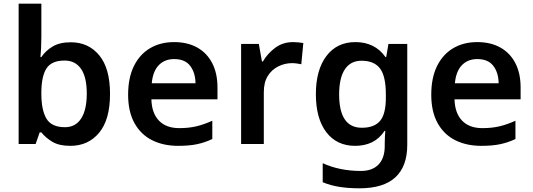

<svg xmlns="http://www.w3.org/2000/svg" viewBox="-20 -780 2887 1040"><path d="M204 -580Q204 -547 202.5 -517.5Q201 -488 199 -471H204Q227 -505 265 -528Q303 -551 364 -551Q459 -551 517.5 -480.5Q576 -410 576 -271Q576 -132 517 -61Q458 10 361 10Q300 10 263.5 -12Q227 -34 204 -63H195L173 0H81V-760H204ZM330 -452Q260 -452 232.5 -410.5Q205 -369 204 -283V-272Q204 -184 231.5 -137.5Q259 -91 332 -91Q389 -91 419.5 -138Q450 -185 450 -273Q450 -362 419 -407Q388 -452 330 -452Z M923 -552Q996 -552 1048.5 -522.5Q1101 -493 1129.5 -438Q1158 -383 1158 -306V-242H800Q802 -167 841 -126.5Q880 -86 951 -86Q1003 -86 1044.5 -96Q1086 -106 1130 -126V-27Q1090 -8 1047.5 1Q1005 10 945 10Q865 10 804 -20.5Q743 -51 708.5 -113Q674 -175 674 -267Q674 -359 705.5 -422.5Q737 -486 793 -519Q849 -552 923 -552ZM923 -460Q872 -460 840 -427Q808 -394 802 -329H1039Q1038 -387 1010 -423.5Q982 -460 923 -460Z M1568 -552Q1580 -552 1596 -550.5Q1612 -549 1623 -547L1612 -432Q1603 -434 1588.5 -436Q1574 -438 1562 -438Q1523 -438 1487.5 -420.5Q1452 -403 1430.5 -368.5Q1409 -334 1409 -281V0H1286V-542H1382L1399 -447H1404Q1429 -490 1470.5 -521Q1512 -552 1568 -552Z M1905 -552Q1957 -552 1998 -532Q2039 -512 2068 -471H2072L2084 -542H2186V4Q2186 121 2121.5 180.5Q2057 240 1927 240Q1869 240 1820 232.5Q1771 225 1728 207V104Q1820 146 1935 146Q1997 146 2030.5 111Q2064 76 2064 11V-4Q2064 -19 2065 -39Q2066 -59 2067 -71H2063Q2035 -29 1995 -9.5Q1955 10 1904 10Q1804 10 1747.5 -64Q1691 -138 1691 -270Q1691 -401 1748 -476.5Q1805 -552 1905 -552ZM1938 -451Q1879 -451 1848 -404.5Q1817 -358 1817 -268Q1817 -179 1847.5 -133.5Q1878 -88 1940 -88Q2007 -88 2038.5 -125Q2070 -162 2070 -250V-269Q2070 -367 2038.5 -409Q2007 -451 1938 -451Z M2565 -552Q2638 -552 2690.5 -522.5Q2743 -493 2771.5 -438Q2800 -383 2800 -306V-242H2442Q2444 -167 2483 -126.5Q2522 -86 2593 -86Q2645 -86 2686.5 -96Q2728 -106 2772 -126V-27Q2732 -8 2689.5 1Q2647 10 2587 10Q2507 10 2446 -20.5Q2385 -51 2350.5 -113Q2316 -175 2316 -267Q2316 -359 2347.5 -422.5Q2379 -486 2435 -519Q2491 -552 2565 -552ZM2565 -460Q2514 -460 2482 -427Q2450 -394 2444 -329H2681Q2680 -387 2652 -423.5Q2624 -460 2565 -460Z"/></svg>

Font: Noto Sans New Tai Lue SemiBold
Style: Regular
Weight: 600
Version: Version 2.003